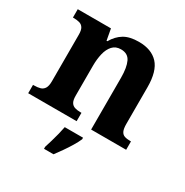

<svg xmlns="http://www.w3.org/2000/svg" viewBox="-175 -691 1017 1055"><g transform="rotate(30 333.5 -164.0)"><path d="M19.9 0V-53H25.6Q48.6 -53 65 -57.7Q81.5 -62.4 90.8 -77.4Q100 -92.3 100 -122.1V-417.9Q100 -446.1 91.3 -460.1Q82.7 -474 67 -478.5Q51.3 -483 29.3 -483H24.9V-536H235.6L248.6 -464.9H253.6Q277.6 -506.4 313 -527.6Q348.3 -548.9 406.7 -548.9Q486.3 -548.9 528.8 -503.3Q571.2 -457.6 571.2 -355.8V-123.9Q571.2 -93.4 578.4 -78.2Q585.6 -63 600.3 -58Q614.9 -53 636.9 -53H641.4V0H419.2V-328.8Q419.2 -393.2 402.5 -428.6Q385.9 -464 341.7 -464Q308.3 -464 288.8 -442.4Q269.2 -420.8 260.9 -385.5Q252.6 -350.2 252.6 -309V-118.3Q252.6 -90.4 261 -76.5Q269.4 -62.6 285.1 -57.8Q300.7 -53 322.7 -53H327.2V0ZM247.8 208Q254.4 187.7 262 161.9Q269.6 136 276.4 109.3Q283.1 82.7 287.1 61H403.2V71Q394.2 92 378.2 118.7Q362.2 145.4 343.3 172.4Q324.4 199.4 308.1 221H247.8Z"/></g></svg>

Font: Noto Serif Lao
Style: Regular
Weight: 400
Designer: Monotype Design Team
Foundry: Monotype Imaging Inc.
Version: Version 2.003